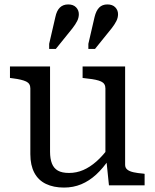

<svg xmlns="http://www.w3.org/2000/svg" viewBox="-20 -837 698 867"><path d="M206 -537V-152Q206 -120 214.5 -98.5Q223 -77 241.5 -66.5Q260 -56 292 -56Q325 -56 355.5 -69Q386 -82 415.5 -108Q445 -134 474 -174V-120Q446 -78 414.5 -49Q383 -20 347 -5Q311 10 269 10Q222 10 187.5 -6.5Q153 -23 135 -57Q117 -91 117 -141V-438Q117 -460 98 -469Q79 -478 40 -483L25 -485V-537ZM545 -537V-93Q545 -79 555 -71Q565 -63 583.5 -59Q602 -55 627 -53L633 -52V0H472L460 -117L456 -123V-438Q456 -460 436.5 -469Q417 -478 377 -482L353 -485V-537ZM230 -760Q236 -789 250.5 -803Q265 -817 288 -817Q311 -817 323.5 -804Q336 -791 336 -773Q336 -757 328.5 -742Q321 -727 307 -709L232 -616H202V-639ZM407 -760Q414 -789 428 -803Q442 -817 465 -817Q488 -817 500.5 -804Q513 -791 513 -773Q513 -757 505.5 -742Q498 -727 484 -709L409 -616H379V-639Z"/></svg>

Font: Roboto Serif
Style: Regular
Weight: 400
Designer: Greg Gazdowicz
Foundry: Commercial Type
Version: Version 1.008